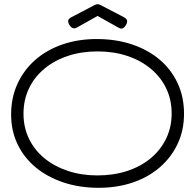

<svg xmlns="http://www.w3.org/2000/svg" viewBox="-20 -880 929 915"><path d="M450 15Q359 15 282.5 -10.5Q206 -36 150 -82.5Q94 -129 63.5 -193Q33 -257 33 -334Q33 -414 63 -480Q93 -546 147.5 -594Q202 -642 277 -668Q352 -694 441 -694Q532 -694 608.5 -668.5Q685 -643 740.5 -596Q796 -549 826.5 -483.5Q857 -418 857 -338Q857 -260 827 -195.5Q797 -131 742.5 -83.5Q688 -36 613.5 -10.5Q539 15 450 15ZM444 -44Q522 -44 587 -65.5Q652 -87 699 -126.5Q746 -166 772 -220Q798 -274 798 -339Q798 -405 772 -459Q746 -513 698.5 -552.5Q651 -592 586.5 -613.5Q522 -635 445 -635Q368 -635 303.5 -613.5Q239 -592 191.5 -552.5Q144 -513 118 -458.5Q92 -404 92 -338Q92 -273 118 -219Q144 -165 191.5 -126Q239 -87 303.5 -65.5Q368 -44 444 -44ZM445 -860Q449 -860 451.5 -859Q454 -858 459 -856L563 -802Q580 -794 584.5 -785.5Q589 -777 581 -762Q572 -747 563.5 -744.5Q555 -742 545 -748L445 -804L345 -748Q336 -743 327 -746Q318 -749 309 -764Q302 -779 307 -787Q312 -795 328 -802L431 -856Q436 -858 438.5 -859Q441 -860 445 -860Z"/></svg>

Font: Fredoka SemiExpanded Light
Style: Regular
Weight: 300
Width: 6
Designer: Ben Nathan
Foundry: Milena B. Brandão, Ben Nathan
Version: Version 2.001